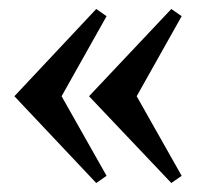

<svg xmlns="http://www.w3.org/2000/svg" viewBox="-20 -446 440 427"><path d="M217 -410 117 -232 217 -55 194 -39 12 -232 194 -426ZM384 -410 284 -232 384 -55 361 -39 178 -232 361 -426Z"/></svg>

Font: Brygada 1918 Medium
Style: Regular
Weight: 500
Designer: Mateusz Machalski | Borys Kosmynka | Przemek Hoffer
Foundry: NIEPODLEGLA 2018
Version: Version 3.006